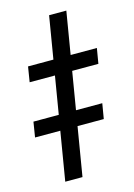

<svg xmlns="http://www.w3.org/2000/svg" viewBox="-165 -786 590 846"><g transform="rotate(-15 129.5 -363.5)"><path d="M224.6 -727.1 103.5 0H24.9L146 -727.1ZM-13.2 -463.9 -2 -533.2H312L300.3 -463.9ZM-53.2 -222.7 -42 -292H272L260.3 -222.7Z"/></g></svg>

Font: Inter 24pt
Style: Italic
Weight: 400
Italic angle: -9.3988°
Designer: Rasmus Andersson
Foundry: rsms
Version: Version 4.001;git-66647c0bb